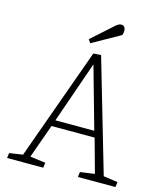

<svg xmlns="http://www.w3.org/2000/svg" viewBox="-130 -996 925 1092"><g transform="rotate(15 333.0 -450.5)"><path d="M381 -704 574 -42 658 -30 654 0H433L437 -30L522 -42L467 -241H213L142 -42L233 -30L229 0H16L20 -30L99 -42L336 -701ZM226 -278H455L353 -640H352ZM414 -884Q423 -892 431 -896.5Q439 -901 447 -901Q461 -901 467 -892Q473 -883 473 -873Q473 -868 472 -860.5Q471 -853 468 -845L304 -753L290 -773Z"/></g></svg>

Font: Literata 18pt ExtraLight
Style: Italic
Weight: 250
Italic angle: -2°
Designer: Latin by Veronika Burian and Jose Scaglione. Greek by Irene Vlachou. Cyrillic by Vera Evstafieva
Foundry: TypeTogether
Version: Version 3.103;gftools[0.9.29]